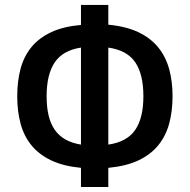

<svg xmlns="http://www.w3.org/2000/svg" viewBox="-20 -727 769 778"><path d="M418.9 30.8H308.1V-46.9Q236.8 -53.7 187.5 -77.1Q138.2 -100.6 107.7 -137.9Q77.1 -175.3 63.5 -225.6Q49.8 -275.9 49.8 -336.9Q49.8 -397.5 63.2 -448Q76.7 -498.5 107.2 -535.9Q137.7 -573.2 187 -596.4Q236.3 -619.6 308.1 -626V-707H418.9V-627Q490.7 -620.1 540.3 -596.7Q589.8 -573.2 620.6 -535.6Q651.4 -498 665.3 -447.8Q679.2 -397.5 679.2 -336.9Q679.2 -275.9 665.3 -225.3Q651.4 -174.8 620.6 -137.5Q589.8 -100.1 540.3 -76.9Q490.7 -53.7 418.9 -46.9ZM561 -336.9Q561 -426.3 527.8 -474.9Q494.6 -523.4 418.9 -534.2V-141.1Q494.1 -151.9 527.6 -200.2Q561 -248.5 561 -336.9ZM168.9 -336.9Q168.9 -293 177 -259Q185.1 -225.1 201.9 -200.9Q218.8 -176.8 245.1 -161.9Q271.5 -147 308.1 -141.1V-534.2Q234.4 -522.9 201.7 -474.1Q168.9 -425.3 168.9 -336.9Z"/></svg>

Font: Lorenzo Sans Medium
Style: Regular
Weight: 500
Foundry: Intel Corporation
Version: Version 1.00; ttfautohint (v1.5)